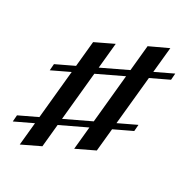

<svg xmlns="http://www.w3.org/2000/svg" viewBox="-114 -664 821 836"><g transform="rotate(20 297.0 -245.5)"><path d="M292.7 0 440.3 -529 536.3 -554.8 387.9 -26.6ZM0.8 -20.2 8.9 -51.6 520.2 -193.5 512.1 -162.1ZM63.7 63.7 211.3 -464.5 306.5 -491.1 158.9 37.1ZM75.8 -284.7 83.9 -316.1 594.4 -458.1 586.3 -426.6Z"/></g></svg>

Font: Playfair 5pt SemiExpanded Light ExtraBold
Style: Italic
Weight: 800
Italic angle: -15.6°
Version: Version 2.001;gftools[0.9.30]